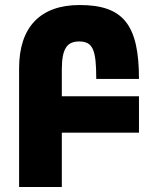

<svg xmlns="http://www.w3.org/2000/svg" viewBox="-20 -744 621 764"><path d="M56 0H226V-216H533V-361H226V-467C226 -551 247 -579 295 -579C351 -579 363 -543 363 -430H533C533 -645 471 -724 297 -724C141 -724 56 -637 56 -472Z"/></svg>

Font: Noto Sans Armenian ExtraCondensed Black
Style: Regular
Weight: 900
Width: 2
Designer: Monotype Design Team
Foundry: Monotype Imaging Inc.
Version: Version 2.008